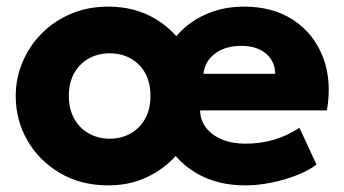

<svg xmlns="http://www.w3.org/2000/svg" viewBox="-20 -545 1040 580"><path d="M307 15Q225 15 162 -21.8Q99 -58.5 63.2 -120Q27.5 -181.5 27.5 -255Q27.5 -308.5 48 -357.2Q68.5 -406 105.8 -443.8Q143 -481.5 194.2 -503.2Q245.5 -525 307 -525Q387.5 -525 449 -488.2Q510.5 -451.5 545.2 -390Q580 -328.5 580 -255Q580 -201.5 560.2 -152.8Q540.5 -104 504 -66.5Q467.5 -29 417.5 -7Q367.5 15 307 15ZM311.5 -126Q346.5 -126 374.5 -141.8Q402.5 -157.5 418.5 -186.5Q434.5 -215.5 434.5 -255Q434.5 -295 418.8 -323.8Q403 -352.5 375 -368.2Q347 -384 311.5 -384Q276 -384 248 -368.2Q220 -352.5 204 -323.8Q188 -295 188 -255Q188 -215.5 204.2 -186.5Q220.5 -157.5 248.5 -141.8Q276.5 -126 311.5 -126ZM721 15Q640 15 578.8 -18.8Q517.5 -52.5 483.5 -113.2Q449.5 -174 449.5 -255.5Q449.5 -314.5 469.5 -364Q489.5 -413.5 525.2 -449.5Q561 -485.5 610 -505.2Q659 -525 717.5 -525Q805.5 -525 867 -484Q928.5 -443 955.8 -372Q983 -301 967.5 -211.5H584.5Q585 -181.5 602.5 -159Q620 -136.5 650.5 -123.8Q681 -111 721.5 -111Q766.5 -111 807 -122.8Q847.5 -134.5 884.5 -159L936 -48Q913 -30 876.8 -15.8Q840.5 -1.5 799.5 6.8Q758.5 15 721 15ZM594.5 -322H811.5Q810.5 -360.5 783 -383.5Q755.5 -406.5 708.5 -406.5Q661 -406.5 630 -383.5Q599 -360.5 594.5 -322Z"/></svg>

Font: Geologica Roman
Style: Bold
Weight: 700
Designer: Sindre Bremnes, Frode Helland
Foundry: Monokrom Skriftforlag AS
Version: Version 1.010;gftools[0.9.28]